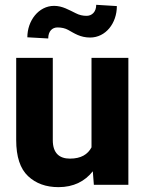

<svg xmlns="http://www.w3.org/2000/svg" viewBox="-20 -769 602 799"><path d="M514.2 0V-528.3H360.8V-155.8C345.2 -126.5 317.4 -108.9 271 -108.9C227.5 -108.9 199.7 -131.3 199.7 -185.5V-528.3H47.4V-186.5C47.4 -116.7 64 -66.9 96.7 -36.1C129.4 -5.4 171.4 9.8 223.6 9.8C286.1 9.8 333.5 -14.6 366.2 -56.2L370.6 0ZM380.4 -749C380.4 -719.2 362.3 -703.1 340.3 -703.1C324.2 -703.1 309.6 -706.5 295.4 -713.9C267.1 -727.5 239.7 -744.6 205.1 -744.6C140.6 -744.6 93.8 -682.6 93.8 -613.8L180.7 -608.9C180.7 -639.6 197.8 -654.8 219.2 -654.8C236.3 -654.8 251 -651.4 263.7 -644.5C289.1 -630.4 314 -612.8 355 -612.8C419.9 -612.8 466.3 -672.4 466.3 -743.7Z"/></svg>

Font: Vazirmatn ExtraBold
Style: Regular
Weight: 800
Designer: Saber Rastikerdar
Foundry: Saber Rastikerdar
Version: Version 33.003